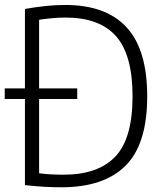

<svg xmlns="http://www.w3.org/2000/svg" viewBox="-20 -768 680 793"><path d="M234 5.5Q198 5.5 162.8 3.5Q127.5 1.5 83 -3.5V-359H-0.5V-403H83V-731Q122 -738 165 -742.8Q208 -747.5 249.5 -747.5Q417.5 -747.5 502.8 -655.2Q588 -563 588 -370Q588 -172.5 498.5 -83.5Q409 5.5 234 5.5ZM243 -46.5Q385 -46.5 456.2 -121.2Q527.5 -196 527.5 -370Q527.5 -541.5 459.2 -618.5Q391 -695.5 250.5 -695.5Q225 -695.5 197.2 -693Q169.5 -690.5 141.5 -686.5V-403H299V-359H141.5V-52.5Q166.5 -49 190.8 -47.8Q215 -46.5 243 -46.5Z"/></svg>

Font: Encode Sans SmCnd Lt
Style: Regular
Weight: 300
Width: 4
Designer: Multiple Designers
Foundry: Impallari Type
Version: Version 3.002; ttfautohint (v1.8.3) -l 8 -r 50 -G 200 -x 14 